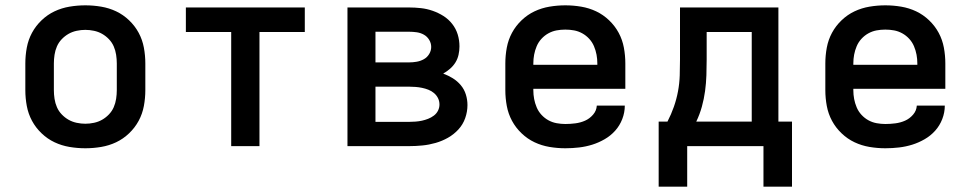

<svg xmlns="http://www.w3.org/2000/svg" viewBox="-20 -548 3640 720"><path d="M300 8Q270 8 240.5 3Q211 -2 184.5 -14.5Q158 -27 136 -48Q114 -69 100 -95Q86 -121 80.5 -150.5Q75 -180 75 -210V-310Q75 -340 80.5 -369.5Q86 -399 100 -425Q114 -451 136 -472Q158 -493 184.5 -505.5Q211 -518 240.5 -523Q270 -528 300 -528Q330 -528 359.5 -523Q389 -518 415.5 -505.5Q442 -493 464 -472Q486 -451 500 -425Q514 -399 519.5 -369.5Q525 -340 525 -310V-210Q525 -180 519.5 -150.5Q514 -121 500 -95Q486 -69 464 -48Q442 -27 415.5 -14.5Q389 -2 359.5 3Q330 8 300 8ZM300 -84Q316 -84 332.5 -87.5Q349 -91 363 -99Q377 -107 388.5 -119Q400 -131 406.5 -146Q413 -161 415.5 -177.5Q418 -194 418 -210V-310Q418 -326 415.5 -342.5Q413 -359 406.5 -374Q400 -389 388.5 -401Q377 -413 363 -421Q349 -429 332.5 -432.5Q316 -436 300 -436Q284 -436 267.5 -432.5Q251 -429 237 -421Q223 -413 211.5 -401Q200 -389 193.5 -374Q187 -359 184.5 -342.5Q182 -326 182 -310V-210Q182 -194 184.5 -177.5Q187 -161 193.5 -146Q200 -131 211.5 -119Q223 -107 237 -99Q251 -91 267.5 -87.5Q284 -84 300 -84Z M847 0V-428H677V-520H1123V-428H953V0Z M1514 0H1283V-520H1514Q1536 -520 1558.5 -517.5Q1581 -515 1602.5 -507.5Q1624 -500 1643 -488Q1662 -476 1676 -458Q1690 -440 1696.5 -418.5Q1703 -397 1703 -374Q1703 -358 1699.5 -342.5Q1696 -327 1688 -314Q1680 -301 1668 -290.5Q1656 -280 1642 -272Q1661 -265 1678 -254.5Q1695 -244 1708 -228.5Q1721 -213 1727 -193.5Q1733 -174 1733 -154Q1733 -129 1724.5 -105Q1716 -81 1699 -62.5Q1682 -44 1660 -31.5Q1638 -19 1613.5 -12Q1589 -5 1564 -2.5Q1539 0 1514 0ZM1388 -314H1514Q1528 -314 1542.5 -316.5Q1557 -319 1569.5 -326Q1582 -333 1589.5 -345.5Q1597 -358 1597 -372Q1597 -386 1589.5 -398.5Q1582 -411 1569.5 -418Q1557 -425 1542.5 -427Q1528 -429 1514 -429H1388ZM1388 -91H1514Q1526 -91 1538.5 -92Q1551 -93 1562.5 -95.5Q1574 -98 1585.5 -102.5Q1597 -107 1607 -114.5Q1617 -122 1622.5 -133Q1628 -144 1628 -156Q1628 -169 1622.5 -180Q1617 -191 1607.5 -199Q1598 -207 1586.5 -211.5Q1575 -216 1563 -218.5Q1551 -221 1538.5 -222Q1526 -223 1514 -223H1388Z M2100 8Q2070 8 2040.5 3Q2011 -2 1984.5 -14.5Q1958 -27 1936 -48Q1914 -69 1900 -95Q1886 -121 1880.5 -150.5Q1875 -180 1875 -210V-310Q1875 -340 1880.5 -369.5Q1886 -399 1900 -425Q1914 -451 1936 -472Q1958 -493 1984.5 -505.5Q2011 -518 2040.5 -523Q2070 -528 2100 -528Q2130 -528 2159.5 -523Q2189 -518 2215.5 -505.5Q2242 -493 2264 -472Q2286 -451 2300 -425Q2314 -399 2319.5 -369.5Q2325 -340 2325 -310V-215H1980V-210Q1980 -193 1983 -177Q1986 -161 1992.5 -145.5Q1999 -130 2010.5 -117.5Q2022 -105 2036.5 -97Q2051 -89 2067.5 -86Q2084 -83 2100 -83Q2119 -83 2138 -85.5Q2157 -88 2174 -95.5Q2191 -103 2204 -118Q2217 -133 2218 -152H2323Q2323 -126 2313.5 -101.5Q2304 -77 2287 -58Q2270 -39 2247.5 -26Q2225 -13 2201 -5.5Q2177 2 2151.5 5Q2126 8 2100 8ZM1980 -305H2220V-310Q2220 -327 2217 -343Q2214 -359 2207.5 -374.5Q2201 -390 2189.5 -402.5Q2178 -415 2163.5 -423Q2149 -431 2133 -434Q2117 -437 2100 -437Q2083 -437 2067 -434Q2051 -431 2036.5 -423Q2022 -415 2010.5 -402.5Q1999 -390 1992.5 -374.5Q1986 -359 1983 -343Q1980 -327 1980 -310Z M2450 152V-92H2483Q2497 -119 2507 -147.5Q2517 -176 2522.5 -205.5Q2528 -235 2529 -265Q2530 -295 2530 -325V-520H2899V-92H2950V152H2843V0H2557V152ZM2799 -92V-428H2630V-325Q2630 -295 2629 -265.5Q2628 -236 2624 -206.5Q2620 -177 2612 -148Q2604 -119 2591 -92Z M3300 8Q3270 8 3240.5 3Q3211 -2 3184.5 -14.5Q3158 -27 3136 -48Q3114 -69 3100 -95Q3086 -121 3080.5 -150.5Q3075 -180 3075 -210V-310Q3075 -340 3080.5 -369.5Q3086 -399 3100 -425Q3114 -451 3136 -472Q3158 -493 3184.5 -505.5Q3211 -518 3240.5 -523Q3270 -528 3300 -528Q3330 -528 3359.5 -523Q3389 -518 3415.5 -505.5Q3442 -493 3464 -472Q3486 -451 3500 -425Q3514 -399 3519.5 -369.5Q3525 -340 3525 -310V-215H3180V-210Q3180 -193 3183 -177Q3186 -161 3192.5 -145.5Q3199 -130 3210.5 -117.5Q3222 -105 3236.5 -97Q3251 -89 3267.5 -86Q3284 -83 3300 -83Q3319 -83 3338 -85.5Q3357 -88 3374 -95.5Q3391 -103 3404 -118Q3417 -133 3418 -152H3523Q3523 -126 3513.5 -101.5Q3504 -77 3487 -58Q3470 -39 3447.5 -26Q3425 -13 3401 -5.5Q3377 2 3351.5 5Q3326 8 3300 8ZM3180 -305H3420V-310Q3420 -327 3417 -343Q3414 -359 3407.5 -374.5Q3401 -390 3389.5 -402.5Q3378 -415 3363.5 -423Q3349 -431 3333 -434Q3317 -437 3300 -437Q3283 -437 3267 -434Q3251 -431 3236.5 -423Q3222 -415 3210.5 -402.5Q3199 -390 3192.5 -374.5Q3186 -359 3183 -343Q3180 -327 3180 -310Z"/></svg>

Font: Iosevka Semibold Extended
Style: Regular
Weight: 600
Width: 7
Monospace: yes
Designer: Belleve Invis
Foundry: Belleve Invis
Version: Version 32.5.0; ttfautohint (v1.8.4)